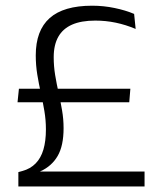

<svg xmlns="http://www.w3.org/2000/svg" viewBox="-20 -670 575 690"><path d="M43 -302.5 48 -351H448.5L444.5 -302.5ZM123 -53.5H499.5V0H46V-51.5L60.5 -55.5Q89.5 -63.5 108.2 -82.8Q127 -102 136 -132.5Q145 -163 145 -205Q145 -238.5 139.5 -271Q134 -303.5 126.8 -336Q119.5 -368.5 114 -402Q108.5 -435.5 108.5 -471Q108.5 -560.5 158.5 -605Q208.5 -649.5 311 -649.5Q352.5 -649.5 392 -641.2Q431.5 -633 462 -620L467.5 -566Q432 -581 396 -588.5Q360 -596 322.5 -596Q272 -596 239 -581.5Q206 -567 189.5 -537.8Q173 -508.5 173 -464.5Q173 -432 178.2 -400.2Q183.5 -368.5 190.5 -337Q197.5 -305.5 203 -273.8Q208.5 -242 208.5 -209.5Q208.5 -146 187.2 -109.5Q166 -73 125.5 -54.5Z"/></svg>

Font: Anek Tamil Light
Style: Regular
Weight: 300
Designer: Aadarsh Rajan (Tamil), Yesha Goshar (Latin)
Foundry: Ek Type
Version: Version 1.003